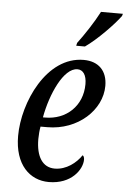

<svg xmlns="http://www.w3.org/2000/svg" viewBox="-55 -806 569 856"><g transform="rotate(5 230.0 -378.0)"><path d="M265 -606H304C356 -642 428 -716 457 -756L460 -766H362C336 -716 298 -659 268 -619ZM196 10C297 10 344 -59 344 -103C344 -112 341 -120 336 -122C313 -87 269 -52 217 -52C163 -52 133 -98 133 -177C133 -194 135 -218 138 -233H168C305 -233 410 -331 410 -439C410 -506 371 -546 304 -546C138 -546 42 -333 42 -183C42 -54 111 10 196 10ZM155 -275H145C164 -380 218 -502 280 -502C305 -502 321 -480 321 -439C321 -341 249 -275 155 -275Z"/></g></svg>

Font: Noto Serif ExtraCondensed
Style: Italic
Weight: 400
Width: 2
Italic angle: -12°
Designer: Monotype Design Team
Foundry: Monotype Imaging Inc.
Version: Version 2.014